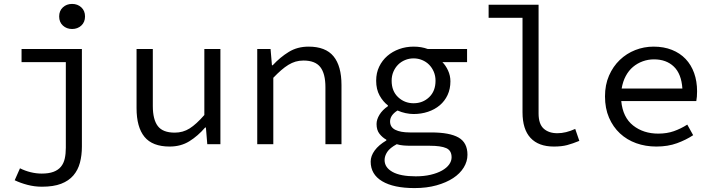

<svg xmlns="http://www.w3.org/2000/svg" viewBox="-20 -736 3640 980"><path d="M194 217Q156 217 120 207.5Q84 198 55 184L82 123Q108 136 136.5 143Q165 150 193 150Q229 150 253 141Q277 132 291 115Q305 98 310.5 73.5Q316 49 316 18V-419H90V-486H398V12Q398 57 388 94.5Q378 132 354.5 159.5Q331 187 292 202Q253 217 194 217ZM348 -588Q320 -588 301 -605.5Q282 -623 282 -652Q282 -681 301 -698.5Q320 -716 348 -716Q376 -716 395 -698.5Q414 -681 414 -652Q414 -623 395 -605.5Q376 -588 348 -588Z M846 12Q758 12 717.5 -37.5Q677 -87 677 -184V-486H760V-195Q760 -126 785.5 -92.5Q811 -59 872 -59Q914 -59 948 -80.5Q982 -102 1023 -149V-486H1105V0H1038L1031 -85H1027Q990 -42 946.5 -15Q903 12 846 12Z M1293 0V-486H1361L1368 -403H1372Q1410 -444 1454 -471Q1498 -498 1555 -498Q1642 -498 1682.5 -448.5Q1723 -399 1723 -302V0H1641V-291Q1641 -360 1615 -393.5Q1589 -427 1529 -427Q1507 -427 1488.5 -421.5Q1470 -416 1452 -405Q1434 -394 1415 -377.5Q1396 -361 1375 -339V0Z M2096 224Q1989 224 1930.5 189Q1872 154 1872 89Q1872 60 1892.5 32Q1913 4 1952 -19V-23Q1932 -34 1917 -53Q1902 -72 1902 -103Q1902 -126 1917 -150.5Q1932 -175 1960 -194V-198Q1935 -217 1917.5 -248.5Q1900 -280 1900 -324Q1900 -364 1915.5 -396Q1931 -428 1957 -450.5Q1983 -473 2017.5 -485.5Q2052 -498 2091 -498Q2131 -498 2163 -486H2364V-419H2238Q2255 -402 2267 -376Q2279 -350 2279 -321Q2279 -282 2264.5 -251Q2250 -220 2224.5 -198.5Q2199 -177 2164.5 -165.5Q2130 -154 2091 -154Q2072 -154 2050.5 -158.5Q2029 -163 2009 -172Q1971 -148 1971 -116Q1971 -87 1997.5 -73.5Q2024 -60 2072 -60H2181Q2275 -60 2320.5 -34Q2366 -8 2366 54Q2366 88 2347 119Q2328 150 2293 173Q2258 196 2208 210Q2158 224 2096 224ZM2091 -209Q2138 -209 2170.5 -240Q2203 -271 2203 -324Q2203 -349 2194 -370Q2185 -391 2170 -406Q2155 -421 2134.5 -429.5Q2114 -438 2091 -438Q2068 -438 2047.5 -429.5Q2027 -421 2012 -406Q1997 -391 1988 -370Q1979 -349 1979 -324Q1979 -271 2012 -240Q2045 -209 2091 -209ZM2102 164Q2144 164 2178 156Q2212 148 2236 134.5Q2260 121 2272.5 103.5Q2285 86 2285 67Q2285 32 2257.5 20Q2230 8 2174 8H2079Q2058 8 2039.5 6.5Q2021 5 2005 0Q1970 19 1956.5 39.5Q1943 60 1943 81Q1943 119 1983.5 141.5Q2024 164 2102 164Z M2807 12Q2729 12 2688 -32Q2647 -76 2647 -163V-645H2474V-712H2729V-157Q2729 -103 2755 -79.5Q2781 -56 2825 -56Q2868 -56 2916 -78L2937 -17Q2903 -3 2875 4.5Q2847 12 2807 12Z M3330 12Q3275 12 3227.5 -5Q3180 -22 3144.5 -55Q3109 -88 3088.5 -135.5Q3068 -183 3068 -244Q3068 -303 3088.5 -350Q3109 -397 3143.5 -430Q3178 -463 3222.5 -480.5Q3267 -498 3316 -498Q3368 -498 3409.5 -481.5Q3451 -465 3479.5 -435Q3508 -405 3523 -363Q3538 -321 3538 -270Q3538 -256 3537 -243Q3536 -230 3534 -220H3151Q3159 -137 3211.5 -95.5Q3264 -54 3340 -54Q3384 -54 3419.5 -66.5Q3455 -79 3488 -100L3518 -46Q3482 -22 3435.5 -5Q3389 12 3330 12ZM3318 -433Q3288 -433 3260.5 -423Q3233 -413 3211 -394.5Q3189 -376 3174 -348Q3159 -320 3153 -284H3463Q3458 -359 3419.5 -396Q3381 -433 3318 -433Z"/></svg>

Font: Source Code Pro
Style: Regular
Weight: 400
Monospace: yes
Designer: Paul D. Hunt, Teo Tuominen
Foundry: Adobe Systems Incorporated
Version: Version 2.030;PS 1.000;hotconv 16.6.51;makeotf.lib2.5.65220